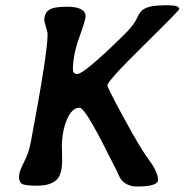

<svg xmlns="http://www.w3.org/2000/svg" viewBox="-20 -693 687 715"><path d="M590.8 -673.3H607.9Q647.5 -673.3 647.5 -659.2Q647.5 -654.3 513.7 -522.7Q379.9 -391.1 379.9 -375Q379.9 -366.7 441.2 -253.7Q502.4 -140.6 535.4 -96.4Q568.4 -52.2 568.4 -22.9Q568.4 1.5 489.7 1.5Q452.1 1.5 430.7 -24.9Q427.2 -28.8 419.7 -46.1Q412.1 -63.5 399.4 -86.9Q387.7 -110.4 382.8 -119.6Q296.9 -292 276.4 -292Q248 -292 229.2 -247.6Q210.4 -203.1 210.4 -145.5L210.9 -128.9Q211.4 -112.3 211.4 -96.2Q211.4 -39.6 187.7 -20.5Q164.1 -1.5 117.9 -1.5Q71.8 -1.5 61.3 -8.8Q50.8 -16.1 50.8 -34.9Q50.8 -53.7 69.1 -88.9Q87.4 -124 94.2 -161.1Q157.2 -494.1 157.2 -564.5Q157.2 -574.2 151.1 -593Q145 -611.8 145 -617.2Q145 -644.5 162.8 -656.2Q180.7 -668 228.5 -668Q298.8 -668 298.8 -631.8Q298.8 -619.1 275.1 -553.5Q251.5 -487.8 251.5 -433.1Q251.5 -417.5 268.1 -417.5Q293 -417.5 437.5 -559.1Q466.8 -587.4 480.5 -608.4L488.3 -621.6L494.1 -633.8Q503.4 -650.9 511.7 -656.7Q535.2 -673.3 590.8 -673.3Z"/></svg>

Font: Averia Libre
Style: Bold Italic
Weight: 700
Italic angle: -6.90001°
Version: Version 1.002